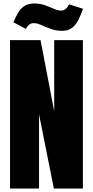

<svg xmlns="http://www.w3.org/2000/svg" viewBox="-20 -1092 538 1112"><path d="M38.1 0V-859.4H214.8L293.9 -447.8V-859.4H460V0H292L206.1 -429.7V0ZM339.8 -913.6Q303.7 -913.6 273.7 -924.8Q243.7 -936 219.2 -947Q194.8 -958 174.8 -958Q162.1 -958 150.9 -950.7Q139.6 -943.4 129.9 -924.8L57.6 -962.9Q69.8 -992.7 84.2 -1017.3Q98.6 -1042 121.1 -1056.9Q143.6 -1071.8 178.2 -1071.8Q212.9 -1071.8 241 -1061.5Q269 -1051.3 292.2 -1041Q315.4 -1030.8 334.5 -1030.8Q347.7 -1030.8 358.9 -1039.1Q370.1 -1047.4 379.9 -1067.4L460.9 -1041Q449.2 -1008.3 435.1 -979Q420.9 -949.7 398.7 -931.6Q376.5 -913.6 339.8 -913.6Z"/></svg>

Font: Anton SC
Style: Regular
Weight: 400
Designer: Vernon Adams
Foundry: Vernon Adams
Version: Version 2.116; ttfautohint (v1.8.4.7-5d5b)